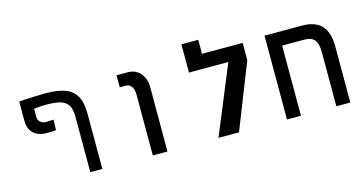

<svg xmlns="http://www.w3.org/2000/svg" viewBox="-74 -1024 2549 1347"><g transform="rotate(-15 1200.0 -350.5)"><path d="M530.5 0V-402Q530.5 -483 504.2 -529.5Q478 -576 424 -596Q370 -616 281 -616Q258 -616 194 -613.8Q130 -611.5 89.5 -607.5V-466Q89.5 -410 123.5 -377Q157.5 -344 223.5 -344Q243 -344 261 -344.5Q279 -345 287 -347L289 -423L265.5 -422Q247 -420.5 232 -420.5Q211 -420.5 194.2 -434.2Q177.5 -448 177.5 -473.5V-532Q219.5 -537.5 267 -537.5Q329.5 -537.5 366.5 -527.5Q403.5 -517.5 423.2 -488.8Q443 -460 443 -404.5V0Z M841.5 -521.5H796.5V-609H880Q917.5 -609 945.5 -590.2Q973.5 -571.5 988.5 -539.5Q1003.5 -507.5 1003.5 -468.5V0H897V-442Q897 -479 882 -500.2Q867 -521.5 841.5 -521.5Z M1710.5 -599.5V-475L1523 0H1374L1578.5 -496H1292.5V-701H1415V-599.5Z M2331.5 -406V0H2230V-392.5Q2230 -456 2207.2 -482.8Q2184.5 -509.5 2138 -509.5H1973V0H1871.5V-609H2143.5Q2239 -609 2285.2 -559.5Q2331.5 -510 2331.5 -406Z"/></g></svg>

Font: JuliaMono Medium
Style: Regular
Weight: 500
Monospace: yes
Designer: cormullion
Foundry: corm
Version: Version 0.054; ttfautohint (v1.8.4)